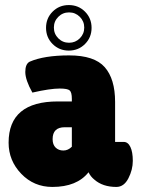

<svg xmlns="http://www.w3.org/2000/svg" viewBox="-20 -729 557 759"><path d="M188 -555Q162 -581 162 -619Q162 -657 188 -683Q214 -709 252 -709Q290 -709 316 -683Q342 -657 342 -619Q342 -581 316 -555Q290 -529 252 -529Q214 -529 188 -555ZM210.5 -662.5Q193 -645 193 -620Q193 -595 210.5 -577.5Q228 -560 253 -560Q278 -560 295.5 -577.5Q313 -595 313 -620Q313 -645 295.5 -662.5Q278 -680 253 -680Q228 -680 210.5 -662.5ZM108 -363Q80 -413 80 -444.5Q80 -476 97 -485Q154 -510 253.5 -510Q353 -510 394 -463.5Q435 -417 435 -326V-168H469Q486 -168 495.5 -148Q505 -128 505 -93Q505 -58 487.5 -24Q470 10 440 10Q386 10 353 -19Q338 -31 330 -48Q284 10 187 10Q114 10 64 -42Q14 -94 14 -165Q14 -328 209 -328H264V-338Q264 -364 255.5 -371.5Q247 -379 216 -379Q178 -379 108 -363ZM188 -179Q188 -157 200 -145.5Q212 -134 230.5 -134Q249 -134 264 -149V-226H236Q188 -226 188 -179Z"/></svg>

Font: Lilita One Rus
Style: Regular
Weight: 400
Designer: Juan Montoreano
Foundry: Juan Montoreano
Version: Version 1.002